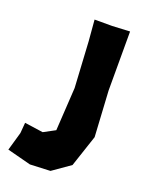

<svg xmlns="http://www.w3.org/2000/svg" viewBox="-213 -565 625 801"><g transform="rotate(20 99.5 -164.0)"><path d="M67.4 -492.2 75.2 -398.4 86.9 -195.3 75.2 -3.9 24.4 23.4 -57.6 11.7 -61.5 58.6 -85 140.6 20.5 168 110.4 164.1 188.5 109.4 235.4 -31.2 223.6 -234.4V-496.1L145.5 -492.2Z"/></g></svg>

Font: MaokenAssortedSans-Lite
Style: Lite
Weight: 400
Version: Version 1.400